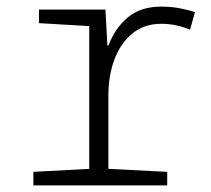

<svg xmlns="http://www.w3.org/2000/svg" viewBox="-20 -561 640 581"><path d="M81 0V-41L250 -50V-482L98 -491V-532H299L305 -423H308Q328 -476 367 -508.5Q406 -541 468 -541Q498 -541 524 -536Q550 -531 570 -524L555 -471Q537 -479 514.5 -484Q492 -489 468 -489Q417 -489 381.5 -460.5Q346 -432 327 -383Q308 -334 308 -271V-50L486 -41V0Z"/></svg>

Font: Noto Sans Mono Light
Style: Regular
Weight: 300
Designer: Monotype Design Team
Foundry: Monotype Imaging Inc.
Version: Version 2.014; ttfautohint (v1.8.4.7-5d5b)